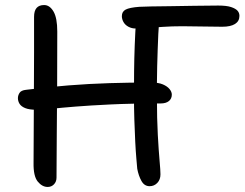

<svg xmlns="http://www.w3.org/2000/svg" viewBox="-20 -729 970 761"><path d="M169 12Q147 12 129.5 -9.5Q112 -31 113 -84Q113 -136 113.5 -186.5Q114 -237 114 -289.5Q114 -342 114.5 -399Q115 -456 115 -521Q115 -586 115 -662Q115 -686 125 -697.5Q135 -709 155 -709Q177 -709 192 -683.5Q207 -658 207 -604Q207 -495 206.5 -390Q206 -285 205 -192Q204 -99 204 -25Q204 -9 194 1.5Q184 12 169 12ZM124 -294Q96 -294 80 -300.5Q64 -307 57.5 -317.5Q51 -328 51 -340Q51 -351 57.5 -361Q64 -371 83 -373Q169 -384 251 -390.5Q333 -397 414.5 -399.5Q496 -402 579 -402Q608 -402 625.5 -394.5Q643 -387 652 -376Q661 -365 661 -354Q661 -338 649.5 -328.5Q638 -319 617 -319Q500 -319 417.5 -315Q335 -311 279 -306.5Q223 -302 186.5 -298Q150 -294 124 -294ZM573 9Q552 9 540.5 -12Q529 -33 524 -60Q523 -72 520.5 -100Q518 -128 516 -167.5Q514 -207 512.5 -254Q511 -301 511 -350Q511 -395 511.5 -446.5Q512 -498 514 -549.5Q516 -601 519 -646L612 -650Q609 -625 607.5 -595Q606 -565 605 -532.5Q604 -500 603 -466.5Q602 -433 602 -401.5Q602 -370 602 -343Q602 -257 605.5 -194Q609 -131 612.5 -92Q616 -53 616 -38Q616 -17 603.5 -4Q591 9 573 9ZM518 -616Q502 -616 489 -623Q476 -630 469.5 -641.5Q463 -653 463 -665Q463 -683 478 -691Q493 -699 532 -702Q547 -703 580 -703.5Q613 -704 656.5 -704.5Q700 -705 749 -706Q798 -707 845 -707Q878 -707 896 -701Q914 -695 921.5 -686.5Q929 -678 929 -666Q929 -645 911.5 -634Q894 -623 861 -623Q823 -623 781 -624Q739 -625 703 -625Q661 -625 625 -622.5Q589 -620 561.5 -618Q534 -616 518 -616Z"/></svg>

Font: Shantell Sans
Style: Regular
Weight: 400
Designer: Stephen Nixon, Anya Danilova, Shantell Martin
Foundry: Arrow Type
Version: Version 1.008;[ac192a2d6]